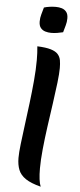

<svg xmlns="http://www.w3.org/2000/svg" viewBox="-68 -1081 480 1146"><g transform="rotate(5 172.0 -507.5)"><path d="M274 -684Q274 -652 267.5 -596Q261 -540 251 -471Q241 -402 231 -330Q221 -258 214.5 -192.5Q208 -127 208 -78Q208 -2 222 31Q163 16 131 -5.5Q99 -27 87 -57.5Q75 -88 75 -129Q75 -160 81 -211.5Q87 -263 95.5 -327Q104 -391 112.5 -460Q121 -529 127 -596Q133 -663 133 -720Q133 -741 132 -762Q131 -783 129 -802Q181 -800 210.5 -791Q240 -782 253.5 -766.5Q267 -751 270.5 -730.5Q274 -710 274 -684ZM275 -899Q259 -895 240.5 -892Q222 -889 204 -889Q186 -889 169 -894Q152 -899 141 -912.5Q130 -926 130 -951Q130 -973 136 -993.5Q142 -1014 148 -1036Q164 -1041 182.5 -1043.5Q201 -1046 219 -1046Q238 -1046 254.5 -1041Q271 -1036 282 -1022.5Q293 -1009 293 -984Q293 -962 287 -941.5Q281 -921 275 -899Z"/></g></svg>

Font: Merienda
Style: Bold
Weight: 700
Designer: Eduardo Rodriguez Tunni
Foundry: Eduardo Rodriguez Tunni
Version: Version 2.001